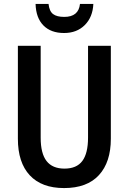

<svg xmlns="http://www.w3.org/2000/svg" viewBox="-20 -947 655 977"><path d="M544 -241Q544 -122 483.5 -56Q423 10 306 10Q192 10 131.5 -55Q71 -120 71 -241V-714H187V-246Q187 -166 217 -127.5Q247 -89 308 -89Q370 -89 399 -128Q428 -167 428 -247V-714H544ZM306 -779Q239 -779 201 -817.5Q163 -856 161 -927H227Q231 -890 250 -875.5Q269 -861 307 -861Q380 -861 387 -927H455Q452 -860 411.5 -819.5Q371 -779 306 -779Z"/></svg>

Font: Noto Sans Display Medium Narrow
Style: Regular
Weight: 500
Width: 4
Designer: Monotype Design team
Foundry: Monotype Imaging Inc.
Version: Version 1.000